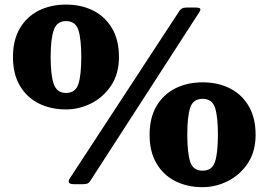

<svg xmlns="http://www.w3.org/2000/svg" viewBox="-20 -782 1140 815"><path d="M35 -540Q35 -611.5 64 -661.2Q93 -711 144 -736.8Q195 -762.5 260 -762.5Q325.5 -762.5 376.2 -736.8Q427 -711 456 -661.2Q485 -611.5 485 -540Q485 -468.5 451.8 -418.8Q418.5 -369 367 -343.2Q315.5 -317.5 260 -317.5Q195 -317.5 144 -343.2Q93 -369 64 -418.8Q35 -468.5 35 -540ZM773 -750H807.5Q826 -750 829.5 -745.5Q833 -741 825.5 -729.5L362.5 -13Q357 -4.5 348.8 -2.2Q340.5 0 326 0H298Q275.5 0 272.5 -7.2Q269.5 -14.5 276.5 -25L741 -735Q746 -742.5 752.8 -746.2Q759.5 -750 773 -750ZM195 -540Q195 -463.5 208.2 -425.5Q221.5 -387.5 260 -387.5Q300.5 -387.5 312.8 -425.5Q325 -463.5 325 -540Q325 -616.5 312.8 -654.5Q300.5 -692.5 260 -692.5Q221.5 -692.5 208.2 -654.5Q195 -616.5 195 -540ZM615 -210Q615 -281.5 644 -331.2Q673 -381 724 -406.8Q775 -432.5 840 -432.5Q905.5 -432.5 956.2 -406.8Q1007 -381 1036 -331.2Q1065 -281.5 1065 -210Q1065 -138.5 1031.8 -88.8Q998.5 -39 947 -13.2Q895.5 12.5 840 12.5Q775 12.5 724 -13.2Q673 -39 644 -88.8Q615 -138.5 615 -210ZM775 -210Q775 -133.5 787.2 -95.5Q799.5 -57.5 840 -57.5Q880.5 -57.5 892.8 -95.5Q905 -133.5 905 -210Q905 -286.5 892.8 -324.5Q880.5 -362.5 840 -362.5Q799.5 -362.5 787.2 -324.5Q775 -286.5 775 -210Z"/></svg>

Font: Besley*
Style: Bold
Weight: 700
Designer: Owen Earl
Foundry: indestructible type*
Version: Version 2.000; ttfautohint (v1.8.3)